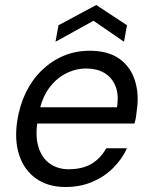

<svg xmlns="http://www.w3.org/2000/svg" viewBox="-20 -736 607 768"><path d="M242 12Q173 12 125.5 -21Q78 -54 57.5 -113.5Q37 -173 49 -253Q59 -316 84 -367Q109 -418 148 -455.5Q187 -493 235 -513Q283 -533 339 -533Q413 -533 458 -500.5Q503 -468 520 -413Q537 -358 527 -293Q526 -281 524 -268.5Q522 -256 518 -242H110L121 -307H448Q456 -358 441.5 -392.5Q427 -427 397 -444.5Q367 -462 325 -462Q283 -462 243.5 -442Q204 -422 175.5 -382.5Q147 -343 136 -284L131 -256Q120 -192 134 -147.5Q148 -103 180 -81Q212 -59 254 -59Q310 -59 346.5 -81Q383 -103 405 -143H488Q468 -99 432 -63.5Q396 -28 348 -8Q300 12 242 12ZM202 -569 214 -635 365 -716 488 -635 476 -569 354 -653Z"/></svg>

Font: DM Sans 10pt
Style: Italic
Weight: 400
Italic angle: -10°
Version: Version 4.004;gftools[0.9.30]